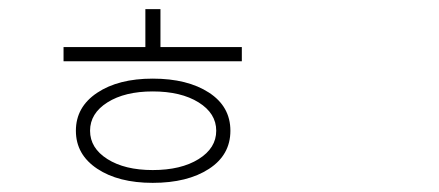

<svg xmlns="http://www.w3.org/2000/svg" viewBox="-20 -809 960 420"><path d="M314 -437Q376 -437 414.5 -461Q453 -485 453 -523Q453 -561 414.5 -585Q376 -609 314 -609Q253 -609 215 -585Q177 -561 177 -523Q177 -485 215 -461Q253 -437 314 -437ZM314 -637Q390 -637 437 -606.5Q484 -576 484 -523Q484 -470 437 -439.5Q390 -409 314 -409Q239 -409 192.5 -440Q146 -471 146 -523Q146 -575 192.5 -606Q239 -637 314 -637ZM331 -706H509V-675H119V-706H298V-789H331Z"/></svg>

Font: Noto Sans Korean Thin
Style: Regular
Weight: 250
Designer: Ryoko NISHIZUKA  (kana & ideographs); Paul D. Hunt (Latin, Greek & Cyrillic); Wenlong ZHANG  (bopomofo); Sandoll Communi
Foundry: Adobe Systems Incorporated
Version: Version 1.0001;PS 1;hotconv 1.0.78;makeotf.lib2.5.61930